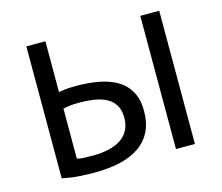

<svg xmlns="http://www.w3.org/2000/svg" viewBox="-96 -788 1065 922"><g transform="rotate(-15 436.0 -327.0)"><path d="M672.4 -662.1H766.6V0H672.4ZM106 -662.1H200.7V-409.7Q210.9 -411.6 231.7 -414.3Q252.4 -417 285.2 -417Q346.7 -417 398.9 -407.5Q451.2 -397.9 489.7 -375Q528.3 -352.1 550 -313.2Q571.8 -274.4 571.8 -215.8Q571.8 -158.7 551.3 -116.5Q530.8 -74.2 491.5 -46.4Q452.1 -18.6 395 -5.1Q337.9 8.3 265.1 8.3Q224.6 8.3 185.1 5.4Q145.5 2.4 106 -6.3ZM280.3 -72.8Q324.7 -72.8 360.4 -81.3Q396 -89.8 420.7 -106.7Q445.3 -123.5 458.5 -149.2Q471.7 -174.8 471.7 -209Q471.7 -247.1 457.3 -271.5Q442.9 -295.9 417.2 -310.1Q391.6 -324.2 356.2 -329.8Q320.8 -335.4 278.3 -335.4Q255.9 -335.4 236.6 -333.5Q217.3 -331.5 200.7 -327.1V-78.6Q213.9 -74.7 233.4 -73.7Q252.9 -72.8 280.3 -72.8Z"/></g></svg>

Font: PT Astra Sans
Style: Regular
Weight: 400
Designer: A.Korolkova, I. Chaeva
Foundry: ParaType Ltd
Version: Version 1.001; ttfautohint (v1.6)